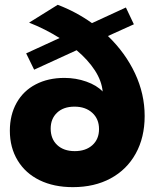

<svg xmlns="http://www.w3.org/2000/svg" viewBox="-20 -770 645 799"><path d="M582 -287.1Q582 -198.2 544.9 -131.1Q507.8 -64 440.4 -27.6Q373 8.8 283.2 8.8Q204.1 8.8 145 -20Q85.9 -48.8 53.5 -102.3Q21 -155.8 21 -226.1Q21 -292 49.1 -342Q77.1 -392.1 128.7 -418.9Q180.2 -445.8 248 -445.8Q295.9 -445.8 339.4 -430.4Q382.8 -415 407.2 -389.2Q403.3 -433.1 374.8 -477.1Q346.2 -521 298.8 -561L122.1 -480L88.9 -547.9L228 -611.8Q167 -649.9 101.1 -675.8L220.2 -750Q296.4 -721.2 362.8 -673.8L503.9 -738.8L537.1 -668.9L429.2 -620.1Q502 -549.8 542 -464.4Q582 -378.9 582 -287.1ZM392.1 -232.9Q392.1 -274.9 364 -300.5Q335.9 -326.2 290 -326.2Q244.1 -326.2 217.5 -301Q190.9 -275.9 190.9 -234.9Q190.9 -191.9 218 -166.5Q245.1 -141.1 291 -141.1Q336.9 -141.1 364.5 -166Q392.1 -190.9 392.1 -232.9Z"/></svg>

Font: Argentum Sans
Style: Bold
Weight: 700
Designer: Julieta Ulanovsky (Modified by Cristiano Sobral)
Foundry: Julieta Ulanovsky
Version: Version 1.000; ttfautohint (v1.5.65-e2d9)